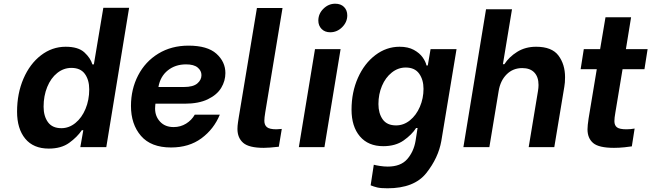

<svg xmlns="http://www.w3.org/2000/svg" viewBox="-20 -793 3511 1035"><path d="M72 -191Q72 -289 106.5 -369Q141 -449 201 -495Q261 -541 334 -541Q402 -541 435 -510.5Q468 -480 478 -446H486L537 -751H676L553 0H413L429 -91H421Q396 -54 353 -23Q310 8 243 8Q160 8 116 -45.5Q72 -99 72 -191ZM461 -311Q461 -362 437.5 -394.5Q414 -427 365 -427Q323 -427 288.5 -399.5Q254 -372 234.5 -324Q215 -276 215 -218Q215 -167 238.5 -134.5Q262 -102 311 -102Q352 -102 386.5 -130Q421 -158 441 -206Q461 -254 461 -311Z M686 -222Q686 -312 724.5 -386.5Q763 -461 833.5 -504Q904 -547 996 -547Q1098 -547 1146.5 -503.5Q1195 -460 1195 -399Q1195 -357 1172.5 -319.5Q1150 -282 1100.5 -258Q1051 -234 975 -234H818L817 -226Q816 -220 816 -208Q816 -166 843 -137Q870 -108 916 -108Q953 -108 983 -126.5Q1013 -145 1030 -175H1165Q1133 -97 1066 -47.5Q999 2 902 2Q794 2 740 -60.5Q686 -123 686 -222ZM971 -324Q1021 -324 1043.5 -343Q1066 -362 1066 -388Q1066 -412 1045.5 -429Q1025 -446 983 -446Q925 -446 884.5 -413.5Q844 -381 834 -324Z M1260 -98Q1260 -114 1263 -134Q1266 -154 1267 -160L1365 -750H1503L1410 -188Q1405 -158 1405 -142Q1405 -119 1419 -107.5Q1433 -96 1470 -96Q1481 -96 1499 -98L1483 -2Q1429 4 1402 4Q1322 4 1291 -23Q1260 -50 1260 -98Z M1678 -528H1816L1729 0H1591ZM1696 -682Q1696 -719 1723.5 -746Q1751 -773 1787 -773Q1817 -773 1834.5 -755.5Q1852 -738 1852 -710Q1852 -674 1824.5 -646.5Q1797 -619 1760 -619Q1731 -619 1713.5 -637Q1696 -655 1696 -682Z M1978 206 1995 95Q2005 98 2027.5 101.5Q2050 105 2070 105Q2140 105 2175 65Q2210 25 2220 -33L2231 -103H2223Q2200 -67 2156 -36Q2112 -5 2046 -5Q1965 -5 1920 -58Q1875 -111 1875 -202Q1875 -296 1909.5 -373.5Q1944 -451 2003.5 -496Q2063 -541 2134 -541Q2180 -541 2211 -524Q2242 -507 2258.5 -483.5Q2275 -460 2279 -440H2286L2301 -528H2441L2359 -33Q2343 58 2278 140Q2213 222 2069 222Q2032 222 2013.5 217.5Q1995 213 1978 206ZM2263 -314Q2263 -363 2239.5 -396Q2216 -429 2167 -429Q2126 -429 2092 -402Q2058 -375 2039 -330Q2020 -285 2020 -232Q2020 -182 2043 -149.5Q2066 -117 2115 -117Q2156 -117 2190 -144.5Q2224 -172 2243.5 -217.5Q2263 -263 2263 -314Z M2600 -743H2740L2691 -447H2699Q2724 -486 2768 -513.5Q2812 -541 2870 -541Q2955 -541 2990.5 -493.5Q3026 -446 3026 -377Q3026 -346 3022 -325L2968 0H2830L2880 -302Q2883 -320 2883 -335Q2883 -378 2860.5 -402Q2838 -426 2795 -426Q2745 -426 2711 -392Q2677 -358 2668 -302L2618 0H2478Z M3297 -185Q3292 -157 3292 -140Q3292 -117 3306 -106.5Q3320 -96 3357 -96Q3379 -96 3401 -100L3386 -4Q3375 -2 3346 1Q3317 4 3290 4Q3208 4 3177.5 -22Q3147 -48 3147 -96Q3147 -115 3153 -155L3197 -420H3110L3127 -528H3215L3244 -700H3382L3354 -528H3471L3454 -420H3336Z"/></svg>

Font: Be Vietnam
Style: Bold Italic
Weight: 700
Italic angle: -9.66701°
Designer: Gabriel Lam
Foundry: TypeRant
Version: Version 3.000